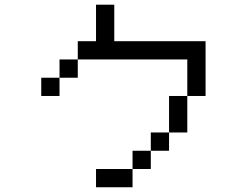

<svg xmlns="http://www.w3.org/2000/svg" viewBox="-20 -789 1040 809"><path d="M384.6 -769.2H461.5V-615.4H846.2V-384.6H769.2V-230.8H692.3V-153.8H615.4V-76.9H538.5V0H384.6V-76.9H538.5V-153.8H615.4V-230.8H692.3V-384.6H769.2V-538.5H307.7V-461.5H230.8V-384.6H153.8V-461.5H230.8V-538.5H307.7V-615.4H384.6Z"/></svg>

Font: Mintsoda - Lime Green 13x16
Style: Regular
Weight: 400
Designer: Mintsoda-15
Version: Version 1.0